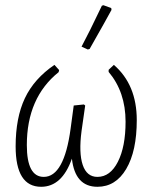

<svg xmlns="http://www.w3.org/2000/svg" viewBox="-20 -706 593 737"><path d="M371 -684 377 -686 407 -675 408 -668Q391 -636 324 -518L317 -516L293 -527Q321 -579 371 -684ZM138 11Q40 11 40 -144Q40 -254 75.5 -329Q111 -404 189 -457L207 -437L205 -429Q83 -331 83 -149Q83 -27 148 -27Q226 -27 251 -212L263 -301L302 -305L307 -301L293 -203Q282 -119 297.5 -73Q313 -27 354 -27Q403 -27 432.5 -85Q462 -143 462 -239Q462 -353 397 -430V-438L417 -457Q505 -381 505 -245Q505 -126 464.5 -57.5Q424 11 354 11Q268 11 256 -97Q218 11 138 11Z"/></svg>

Font: Alegreya Sans Light
Style: Italic
Weight: 300
Italic angle: -7°
Designer: Juan Pablo del Peral
Foundry: Huerta Tipografica
Version: Version 2.007